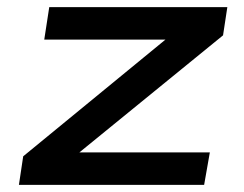

<svg xmlns="http://www.w3.org/2000/svg" viewBox="-20 -518 685 538"><path d="M33 0 45 -80 485 -441 474 -407H104L118 -498H617L605 -419L162 -58L174 -91H568L552 0Z"/></svg>

Font: Nunito Sans 7pt Expanded SemiBold
Style: Italic
Weight: 600
Width: 7
Italic angle: -9°
Designer: Vernon Adams
Foundry: Vernon Adams
Version: Version 3.101;gftools[0.9.27]